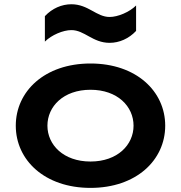

<svg xmlns="http://www.w3.org/2000/svg" viewBox="-20 -891 868 921"><path d="M55.7 -288.1C55.7 -123 194.3 10.3 414.1 10.3C633.8 10.3 772.5 -123 772.5 -288.1C772.5 -453.1 633.8 -586.4 414.1 -586.4C194.3 -586.4 55.7 -453.1 55.7 -288.1ZM207.5 -288.1C207.5 -380.4 284.2 -460.4 414.1 -460.4C543.9 -460.4 620.6 -380.4 620.6 -288.1C620.6 -196.3 543.9 -116.2 414.1 -116.2C284.2 -116.2 207.5 -196.3 207.5 -288.1ZM195.3 -691.4C227.1 -723.1 282.7 -746.6 322.3 -746.6C385.7 -746.6 424.3 -685.5 505.9 -685.5C552.2 -685.5 598.1 -705.6 632.8 -742.7V-864.7C601.1 -833 545.4 -809.6 505.9 -809.6C442.4 -809.6 403.8 -870.6 322.3 -870.6C275.9 -870.6 230 -850.6 195.3 -813.5Z"/></svg>

Font: Krona One
Style: Regular
Weight: 400
Designer: Yvonne Schüttler
Foundry: Yvonne Schüttler
Version: Version 1.002